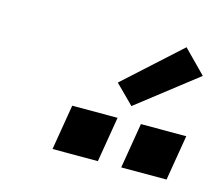

<svg xmlns="http://www.w3.org/2000/svg" viewBox="-64 -1061 629 540"><g transform="rotate(15 250.0 -791.0)"><path d="M328 -604 350 -736H482L460 -604ZM128 -604 150 -736H282L260 -604ZM311 -778 257 -832 418 -978 483 -912Z"/></g></svg>

Font: Iosevka SS04 Extrabold Oblique
Style: Regular
Weight: 800
Italic angle: -9°
Monospace: yes
Designer: Belleve Invis
Foundry: Belleve Invis
Version: Version 19.0.0; ttfautohint (v1.8.4)